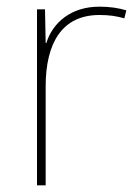

<svg xmlns="http://www.w3.org/2000/svg" viewBox="-20 -607 415 576"><path d="M278 -587C193 -587 138 -539 119 -478H117L115 -579H91V-51H117V-348C117 -479 167 -562 278 -562C308 -562 328 -559 353 -552L359 -576C335 -583 310 -587 278 -587Z"/></svg>

Font: Noto Sans Tamil UI Thin
Style: Regular
Weight: 100
Designer: Jelle Bosma - Monotype Design Team
Foundry: Monotype Imaging Inc.
Version: Version 2.004